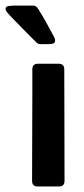

<svg xmlns="http://www.w3.org/2000/svg" viewBox="-64 -673 304 693"><path d="M52.7 -314.9V-422.9Q52.7 -442.9 72.8 -442.9H147.9Q168 -442.9 168 -422.9Q168 -322.3 168.5 -221.4Q168.9 -120.6 168.9 -20Q168.9 0 148.9 0H71.8Q51.8 0 51.8 -20Q51.8 -93.8 52.2 -167.5Q52.7 -241.2 52.7 -314.9ZM82 -513.7Q73.7 -513.7 67.9 -519.5Q43 -543.5 18.8 -568.6Q-5.4 -593.8 -29.8 -618.7Q-33.2 -622.6 -38.6 -628.9Q-43.9 -635.3 -43.9 -641.1Q-43.9 -649.9 -32.5 -651.4Q-21 -652.8 -15.6 -652.8H54.7Q66.4 -652.8 72.3 -643.1Q87.4 -620.1 101.6 -594.2Q115.7 -568.4 128.9 -543.9Q131.3 -540 133.1 -535.6Q134.8 -531.2 134.8 -526.9Q134.8 -517.6 126.7 -515.6Q118.7 -513.7 111.8 -513.7Z"/></svg>

Font: Belanosima
Style: Regular
Weight: 400
Designer: The DocRepair Project, Santiago Orozco
Foundry: Google
Version: Version 2.000